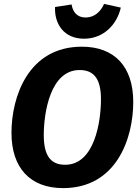

<svg xmlns="http://www.w3.org/2000/svg" viewBox="-20 -950 721 987"><path d="M412 -751C514 -751 582 -826 601 -911L515 -930C498 -891 466 -860 420 -860C376 -860 354 -889 348 -927L263 -914C259 -829 307 -751 412 -751ZM401 -710C125 -710 39 -452 39 -267C39 -87 135 17 304 17C580 17 665 -240 665 -426C665 -607 569 -710 401 -710ZM389 -590C461 -590 499 -547 499 -440C499 -324 466 -103 315 -103C244 -103 205 -145 205 -255C205 -369 238 -590 389 -590Z"/></svg>

Font: Fira Sans
Style: Bold Italic
Weight: 700
Italic angle: -8°
Designer: bBox Type GmbH & Carrois Corporate GbR & Edenspiekermann AG
Foundry: bBox Type GmbH & Carrois Corporate GbR & Edenspiekermann AG
Version: Version 4.301;PS 004.301;hotconv 1.0.88;makeotf.lib2.5.64775